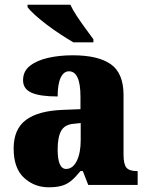

<svg xmlns="http://www.w3.org/2000/svg" viewBox="-20 -786 628 816"><path d="M187 10Q126 10 82 -30.5Q38 -71 38 -155Q38 -237 90 -276Q142 -315 246 -319L322 -322V-375Q322 -483 273 -483Q251 -483 238 -456Q225 -429 225 -376Q150 -376 114 -392Q78 -408 78 -445Q78 -483 107 -506Q136 -529 184 -540Q232 -551 289 -551Q397 -551 451 -513Q505 -475 505 -382V-129Q505 -89 517 -74Q529 -59 561 -59H565V0H355L332 -59H322Q301 -33 283 -18Q265 -3 242.5 3.5Q220 10 187 10ZM261 -68Q289 -68 306 -101.5Q323 -135 323 -191V-263L294 -260Q255 -257 240 -230Q225 -203 225 -151Q225 -68 261 -68ZM292 -606Q268 -620 238 -639.5Q208 -659 179 -681Q150 -703 128 -723Q106 -743 97 -756V-766H279Q289 -744 307 -717Q325 -690 344 -664Q363 -638 377 -619V-606Z"/></svg>

Font: Noto Serif Hebrew SemiCondensed Black
Style: Regular
Weight: 900
Width: 4
Designer: Monotype Design Team
Foundry: Monotype Imaging Inc.
Version: Version 2.004; ttfautohint (v1.8.4.7-5d5b)